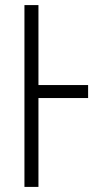

<svg xmlns="http://www.w3.org/2000/svg" viewBox="-20 -734 389 754"><path d="M76 0V-714H131V-400H326V-349H131V0Z"/></svg>

Font: Noto Sans ExtraCondensed Light
Style: Regular
Weight: 300
Width: 2
Designer: Monotype Design Team
Foundry: Monotype Imaging Inc.
Version: Version 2.013; ttfautohint (v1.8.4.7-5d5b)